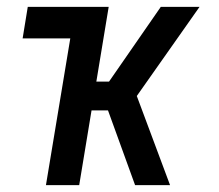

<svg xmlns="http://www.w3.org/2000/svg" viewBox="-20 -540 640 560"><path d="M374 0 295 -218H247L211 0H114L185 -428H46L61 -520H297L261 -302H298L449 -520H562L379 -260L476 0Z"/></svg>

Font: Iosevka SmBd Ex Obl
Style: Regular
Weight: 600
Width: 7
Italic angle: -9°
Monospace: yes
Designer: Belleve Invis
Foundry: Belleve Invis
Version: Version 32.5.0; ttfautohint (v1.8.4)